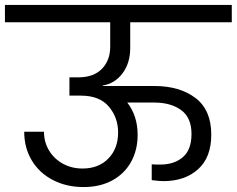

<svg xmlns="http://www.w3.org/2000/svg" viewBox="-47 -760 958 777"><path d="M480 -566Q480 -505 449 -463.5Q418 -422 369 -414V-412H577Q680 -412 744 -363.5Q808 -315 808 -215Q808 -123 754.5 -75Q701 -27 614 -27Q599 -27 567 -31V-95Q579 -94 601 -94Q658 -94 693 -124Q728 -154 728 -218Q728 -284 686 -314.5Q644 -345 577 -345H468Q510 -291 510 -214Q510 -153 483.5 -105Q457 -57 407.5 -30Q358 -3 291 -3Q222 -3 167 -31.5Q112 -60 81.5 -111Q51 -162 51 -227H131Q131 -185 151.5 -151Q172 -117 207.5 -97.5Q243 -78 287 -78Q352 -78 391.5 -118.5Q431 -159 431 -224Q431 -284 393.5 -328.5Q356 -373 280 -373H234V-447H270Q332 -447 365.5 -481.5Q399 -516 399 -571V-670H-27V-740H891V-670H480Z"/></svg>

Font: Fz Poppins
Style: Regular
Weight: 400
Designer: Ninad Kale (Devanagari), Jonny Pinhorn (Latin)
Foundry: Indian Type Foundry
Version: Vit hóa bi Vntype.Com & FontZin.Com